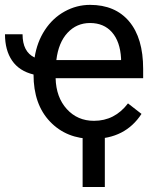

<svg xmlns="http://www.w3.org/2000/svg" viewBox="-37 -558 649 785"><path d="M342.3 9.8Q234.9 9.8 167.5 -60.8Q100.1 -131.3 100.1 -253.4Q41.5 -267.6 12.5 -310.1Q-16.6 -352.5 -16.6 -418H55.2Q55.2 -346.2 104.5 -322.8Q114.3 -386.2 146.5 -435.3Q178.7 -484.4 227.5 -511.2Q276.4 -538.1 331.1 -538.1Q434.1 -538.1 491.2 -470.2Q548.3 -402.3 548.3 -275.9V-238.3H190.4Q192.4 -160.2 236.1 -112.1Q279.8 -64 347.2 -64Q432.1 -64 486.3 -135.3L541.5 -92.3Q475.1 9.8 342.3 9.8ZM331.1 -463.9Q276.4 -463.9 239.3 -424.1Q202.1 -384.3 193.4 -312.5H458V-319.3Q454.1 -388.2 420.9 -426Q387.7 -463.9 331.1 -463.9ZM391.6 206.5H300.8V-43.5H391.6Z"/></svg>

Font: SteelSelectRoboto
Style: Roboto-Regular
Weight: 400
Designer: Google
Version: Version 2.137; 2017